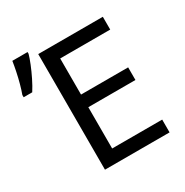

<svg xmlns="http://www.w3.org/2000/svg" viewBox="-173 -889 987 1027"><g transform="rotate(-30 320.0 -376.0)"><path d="M581 0H182V-714H581V-635H272V-412H563V-334H272V-79H581ZM-1 -553V-567Q8 -591 17 -624Q26 -657 33 -691Q40 -725 44 -752H138V-741Q132 -719 118.5 -685.5Q105 -652 87.5 -616.5Q70 -581 52 -553Z"/></g></svg>

Font: Noto Sans
Style: Regular
Weight: 400
Designer: Monotype Design Team
Foundry: Monotype Imaging Inc.
Version: Version 1.902